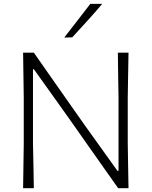

<svg xmlns="http://www.w3.org/2000/svg" viewBox="-20 -990 798 1010"><path d="M101.5 0Q102.5 -60 103.2 -115.8Q104 -171.5 105 -237V-475Q104 -541 103.2 -596.8Q102.5 -652.5 101.5 -713H158Q227.5 -613.5 293.2 -520Q359 -426.5 422.5 -336L598 -91H603.5V-475Q602 -541 601.5 -596.8Q601 -652.5 600 -713H656Q655 -652.5 654 -596.8Q653 -541 652 -475V-237Q653 -171.5 654 -116Q655 -60.5 656 0H601.5Q542.5 -83.5 477.5 -175.8Q412.5 -268 334.5 -379L158.5 -625.5H153.5V-237Q155 -171.5 156 -116Q157 -60.5 158 0ZM318 -792.5Q352.5 -837 386.8 -881.2Q421 -925.5 455 -969.5H517.5Q481 -926 440.8 -881.8Q400.5 -837.5 360 -793.5Z"/></svg>

Font: Commissioner Loud ExtraLight
Style: Regular
Weight: 200
Designer: Kostas Bartsokas
Foundry: Kostas Bartsokas
Version: Version 1.000; ttfautohint (v1.8.3)